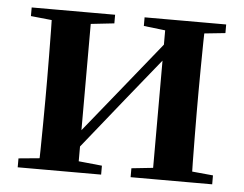

<svg xmlns="http://www.w3.org/2000/svg" viewBox="-44 -588 814 641"><g transform="rotate(5 363.5 -268.0)"><path d="M37.2 0V-29.9L146 -40.2H214.4L316.8 -29.9V0ZM415.6 0V-29.9L512.5 -40.2H580.3L689 -29.9V0ZM105.9 0Q107.6 -25.5 108.1 -67.4Q108.6 -109.4 109.1 -154.7Q109.6 -200 109.6 -234.8V-301.2Q109.6 -335.7 109.1 -381Q108.6 -426.4 108.1 -468.7Q107.6 -511 105.9 -535.7H238.4V0ZM209.7 -51.6 161.4 -77.8H186.4L345.6 -274.4L516 -485.4L563.7 -460.9H539.5L375.2 -257.7ZM487.8 0V-535.7H619.6Q618.6 -511 618.1 -468.7Q617.6 -426.4 617.1 -381Q616.6 -335.7 616.6 -301.2V-234.8Q616.6 -200 617.1 -154.7Q617.6 -109.4 618.1 -67.4Q618.6 -25.5 619.6 0ZM37.2 -506.8V-535.7H316.8V-506.8L214.7 -495.5H147ZM415.6 -506.8V-535.7H689V-506.8L580.5 -495.5H512.8Z"/></g></svg>

Font: Noto Serif SC ExtraLight
Style: Regular
Weight: 200
Designer: Ryoko NISHIZUKA 西塚涼子 (kana & ideographs); Frank Grießhammer (Latin, Greek & Cyrillic); Wenlong ZHANG 张文龙 (bopomofo); San
Foundry: Adobe
Version: Version 2.002-H1;hotconv 1.1.0;makeotfexe 2.6.0